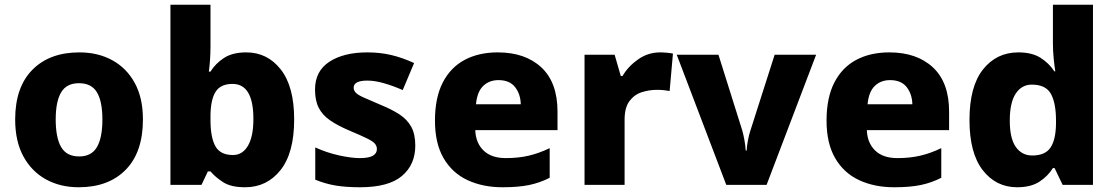

<svg xmlns="http://www.w3.org/2000/svg" viewBox="-20 -780 4704 810"><path d="M583 -276Q583 -138 510.5 -64Q438 10 312 10Q234 10 173.5 -23.5Q113 -57 78.5 -120.5Q44 -184 44 -276Q44 -412 116.5 -485.5Q189 -559 315 -559Q393 -559 453.5 -526Q514 -493 548.5 -430Q583 -367 583 -276ZM215 -276Q215 -199 238 -159.5Q261 -120 314 -120Q366 -120 389 -159.5Q412 -199 412 -276Q412 -352 389 -390.5Q366 -429 313 -429Q261 -429 238 -390.5Q215 -352 215 -276Z M868 -585Q868 -555 866 -526.5Q864 -498 861 -478H868Q889 -512 925 -535.5Q961 -559 1019 -559Q1108 -559 1164.5 -487Q1221 -415 1221 -276Q1221 -135 1163.5 -62.5Q1106 10 1014 10Q955 10 922 -11Q889 -32 868 -57H857L830 0H699V-760H868ZM961 -426Q911 -426 890 -393.5Q869 -361 868 -294V-273Q868 -201 888.5 -163.5Q909 -126 963 -126Q1003 -126 1026 -165Q1049 -204 1049 -278Q1049 -426 961 -426Z M1732 -166Q1732 -85 1675.5 -37.5Q1619 10 1499 10Q1441 10 1397.5 3Q1354 -4 1310 -22V-158Q1358 -136 1410 -124.5Q1462 -113 1498 -113Q1536 -113 1553 -123Q1570 -133 1570 -151Q1570 -164 1561.5 -174Q1553 -184 1527.5 -196.5Q1502 -209 1452 -230Q1403 -251 1371.5 -273Q1340 -295 1324.5 -325.5Q1309 -356 1309 -402Q1309 -480 1369.5 -519.5Q1430 -559 1530 -559Q1583 -559 1630 -548Q1677 -537 1727 -514L1679 -400Q1638 -418 1599.5 -429Q1561 -440 1530 -440Q1472 -440 1472 -410Q1472 -399 1480.5 -389.5Q1489 -380 1513.5 -369Q1538 -358 1585 -338Q1632 -319 1665 -297.5Q1698 -276 1715 -245Q1732 -214 1732 -166Z M2080 -559Q2196 -559 2264 -495.5Q2332 -432 2332 -309V-231H1985Q1987 -177 2020 -145Q2053 -113 2114 -113Q2166 -113 2209.5 -123Q2253 -133 2299 -155V-30Q2258 -9 2212.5 0.5Q2167 10 2100 10Q2017 10 1952.5 -20Q1888 -50 1851.5 -112.5Q1815 -175 1815 -271Q1815 -368 1848 -432Q1881 -496 1940.5 -527.5Q2000 -559 2080 -559ZM2083 -442Q2044 -442 2018.5 -417.5Q1993 -393 1988 -340H2177Q2176 -383 2153 -412.5Q2130 -442 2083 -442Z M2765 -559Q2778 -559 2794 -557.5Q2810 -556 2819 -554L2805 -396Q2796 -398 2782 -399.5Q2768 -401 2751 -401Q2719 -401 2687.5 -391Q2656 -381 2635.5 -353.5Q2615 -326 2615 -275V0H2446V-549H2573L2599 -459H2606Q2630 -500 2672 -529.5Q2714 -559 2765 -559Z M3044 0 2835 -549H3011L3111 -231Q3116 -214 3120.5 -189.5Q3125 -165 3126 -145H3130Q3131 -166 3135.5 -189Q3140 -212 3146 -230L3248 -549H3423L3214 0Z M3732 -559Q3848 -559 3916 -495.5Q3984 -432 3984 -309V-231H3637Q3639 -177 3672 -145Q3705 -113 3766 -113Q3818 -113 3861.5 -123Q3905 -133 3951 -155V-30Q3910 -9 3864.5 0.5Q3819 10 3752 10Q3669 10 3604.5 -20Q3540 -50 3503.5 -112.5Q3467 -175 3467 -271Q3467 -368 3500 -432Q3533 -496 3592.5 -527.5Q3652 -559 3732 -559ZM3735 -442Q3696 -442 3670.5 -417.5Q3645 -393 3640 -340H3829Q3828 -383 3805 -412.5Q3782 -442 3735 -442Z M4271 10Q4182 10 4126 -62Q4070 -134 4070 -274Q4070 -415 4127 -487Q4184 -559 4276 -559Q4334 -559 4370 -536Q4406 -513 4428 -479H4432Q4429 -497 4425.5 -530.5Q4422 -564 4422 -597V-760H4591V0H4463L4429 -71H4422Q4401 -37 4365 -13.5Q4329 10 4271 10ZM4335 -124Q4389 -124 4411.5 -157Q4434 -190 4435 -257V-272Q4435 -345 4413.5 -384Q4392 -423 4333 -423Q4290 -423 4265 -385Q4240 -347 4240 -271Q4240 -196 4265.5 -160Q4291 -124 4335 -124Z"/></svg>

Font: Noto Sans Myanmar ExtraBold
Style: Regular
Weight: 800
Designer: Monotype Design Team
Foundry: Monotype Imaging Inc.
Version: Version 2.107; ttfautohint (v1.8.4.7-5d5b)